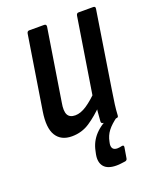

<svg xmlns="http://www.w3.org/2000/svg" viewBox="-130 -567 679 837"><g transform="rotate(-20 209.5 -148.0)"><path d="M126 8Q76 8 53.5 -28Q31 -64 43 -139L97 -479Q99 -490 108 -490H177Q188 -490 187 -479L134 -146Q127 -108 136 -90.5Q145 -73 171 -73Q196 -73 224.5 -92Q253 -111 286 -145L283 -79Q246 -41 209 -16.5Q172 8 126 8ZM275 0Q264 0 264 -10Q265 -29 267.5 -53.5Q270 -78 272 -96L269 -121L326 -479Q328 -490 337 -490H405Q416 -490 414 -479L358 -123Q352 -87 348.5 -59.5Q345 -32 344 -10Q344 0 334 0ZM265 194Q224 194 207 173.5Q190 153 197 117L200 103Q208 62 236.5 31.5Q265 1 319 -22L339 -5Q308 17 292 38Q276 59 271 86L269 96Q266 125 294 125Q300 125 305 124Q310 123 315 122Q326 120 324 131L316 179Q315 188 306 190Q296 191 286.5 192.5Q277 194 265 194Z"/></g></svg>

Font: Sofia Sans Condensed SemiBold
Style: Italic
Weight: 600
Italic angle: -9°
Version: Version 4.100